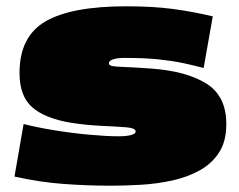

<svg xmlns="http://www.w3.org/2000/svg" viewBox="-20 -580 759 610"><path d="M26 -19 55 -186Q98 -175 153.5 -166Q209 -157 264 -152Q319 -147 357 -147Q382 -147 396.5 -151Q411 -155 411 -162Q411 -173 381.5 -175.5Q352 -178 305 -180Q258 -182 205 -190Q122 -204 82 -239.5Q42 -275 42 -348Q42 -464 124.5 -512Q207 -560 381 -560Q466 -560 529.5 -551.5Q593 -543 656 -528L627 -364Q593 -373 559.5 -380Q526 -387 482.5 -391.5Q439 -396 375 -396Q353 -396 339.5 -391.5Q326 -387 326 -379Q326 -372 337.5 -370Q349 -368 378.5 -367Q408 -366 462 -362Q572 -354 635.5 -314.5Q699 -275 699 -186Q699 -131 676 -95.5Q653 -60 614 -38.5Q575 -17 527 -6.5Q479 4 428.5 7Q378 10 332 10Q259 10 183 4.5Q107 -1 26 -19Z"/></svg>

Font: Georama ExtraExtended Black
Style: Regular
Weight: 900
Width: 8
Designer: Jean-Baptiste Levee
Foundry: Production Type
Version: Version 1.000